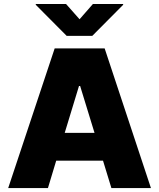

<svg xmlns="http://www.w3.org/2000/svg" viewBox="-20 -952 807 972"><path d="M21.5 0 256.8 -707H509.8L744.1 0H543.9L501.5 -138.7H264.6L222.7 0ZM458.5 -279.3 385.7 -516.6H379.9L307.6 -279.3ZM382.8 -854.5 450.2 -931.6H603.5V-927.7L447.3 -770.5H317.4L161.1 -927.7V-931.6H314.5Z"/></svg>

Font: Pretendard GOV Black
Style: Regular
Weight: 900
Designer: Base glyphs from Inter by Rasmus Andersson; Hangeul glyphs from Noto Sans CJK(Source Han Sans) by Jang Soo-young and Kan
Foundry: Kil Hyung-jin
Version: Version 1.309